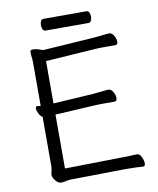

<svg xmlns="http://www.w3.org/2000/svg" viewBox="-93 -918 823 1000"><g transform="rotate(-10 319.0 -418.0)"><path d="M205 -784Q196 -784 191.5 -794Q187 -804 187 -816Q187 -827 191.5 -836.5Q196 -846 206 -846H434Q443 -846 447.5 -836.5Q452 -827 452 -815Q452 -804 447.5 -794Q443 -784 433 -784ZM583 2Q575 1 548.5 0Q522 -1 496 -1H480L202 3Q186 3 174.5 6.5Q163 10 148 10Q134 10 120 -7.5Q106 -25 106 -37Q106 -44 109.5 -58Q113 -72 113 -84V-344Q102 -350 94 -366Q86 -382 86 -393Q86 -404 94 -404H96Q100 -403 104.5 -402.5Q109 -402 113 -402V-604Q113 -620 113 -634.5Q113 -649 111 -661Q110 -670 109.5 -675.5Q109 -681 109 -685Q109 -695 114 -697Q119 -699 123 -699Q137 -699 156 -693Q175 -687 176 -686L447 -704Q470 -706 495.5 -709Q521 -712 530 -712Q544 -712 554 -694.5Q564 -677 564 -663Q564 -646 551 -646H509Q494 -646 478 -646Q462 -646 448 -645L181 -627V-403L392 -416Q415 -418 440.5 -421Q466 -424 475 -424Q489 -424 499 -406.5Q509 -389 509 -374Q509 -357 496 -357H454Q439 -357 423 -357Q407 -357 393 -356L181 -344V-59L479 -64Q501 -64 524 -65Q547 -66 562 -67H563Q576 -67 585.5 -48.5Q595 -30 595 -14Q595 2 584 2Z"/></g></svg>

Font: Moon Stars Kai T
Style: Regular
Weight: 400
Designer: GuiWonder
Version: Version 1.101